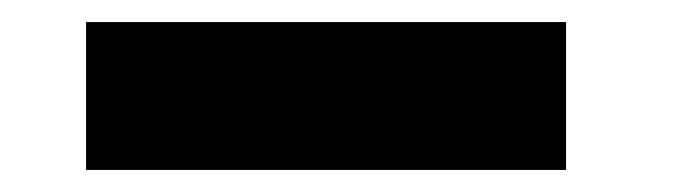

<svg xmlns="http://www.w3.org/2000/svg" viewBox="-20 -389 621 174"><path d="M58 -369V-235H493V-369Z"/></svg>

Font: Malmofest
Style: Bold
Weight: 700
Designer: Jonny Pinhorn (Poppins), Kolossal
Version: Version 1.004;Glyphs 3.1.2 (3151)